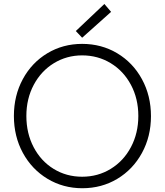

<svg xmlns="http://www.w3.org/2000/svg" viewBox="-20 -951 839 978"><path d="M50.8 -360.4Q50.8 -463.9 96.2 -547.9Q141.6 -631.8 221.2 -679.7Q300.8 -727.5 398.4 -727.5Q497.1 -727.5 577.1 -679.7Q657.2 -631.8 703.1 -547.6Q749 -463.4 749 -359.4Q749 -255.9 703.1 -171.9Q657.2 -87.9 577.4 -40Q497.6 7.8 399.4 7.8Q301.8 7.8 221.9 -40.3Q142.1 -88.4 96.4 -172.4Q50.8 -256.3 50.8 -360.4ZM684.6 -360.4Q684.6 -448.2 647 -518.8Q609.4 -589.4 543.9 -629.2Q478.5 -668.9 398.4 -668.9Q319.8 -668.9 254.6 -629.2Q189.5 -589.4 151.9 -518.8Q114.3 -448.2 114.3 -360.4Q114.3 -272 151.4 -201.2Q188.5 -130.4 253.4 -90.6Q318.4 -50.8 398.4 -50.8Q479 -50.8 544.4 -91.1Q609.9 -131.3 647.2 -202.1Q684.6 -272.9 684.6 -360.4ZM366.2 -793 511.7 -930.7 545.9 -890.6 398.4 -758.8Z"/></svg>

Font: Reddit Sans Chocolate Light
Style: Regular
Weight: 300
Designer: Stephen Hutchings
Foundry: Reddit
Version: Version 1.013